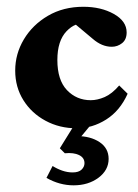

<svg xmlns="http://www.w3.org/2000/svg" viewBox="-20 -373 409 567"><path d="M206.5 5.9Q155.8 5.9 114.5 -16.4Q73.2 -38.6 49.1 -77.1Q24.9 -115.7 24.9 -164.6Q24.9 -213.9 50.5 -256.8Q76.2 -299.8 121.6 -326.4Q167 -353 226.1 -353Q278.3 -353 316.2 -331.8Q354 -310.5 354 -277.3Q354 -256.3 340.6 -245.6Q327.1 -234.9 310.1 -234.9Q280.8 -234.9 253.9 -258.3L190.4 -311.5L234.9 -302.2Q203.6 -309.1 176.5 -280.8Q149.4 -252.4 149.4 -195.8Q149.4 -136.7 177.7 -106.9Q206.1 -77.1 248 -77.1Q267.6 -77.1 289.1 -86.4Q310.5 -95.7 332 -120.6L356.9 -96.2Q334.5 -45.9 293.5 -20Q252.4 5.9 206.5 5.9ZM197.3 174.3Q155.8 174.3 117.2 152.3L135.3 117.2Q148.4 125.5 163.8 130.9Q179.2 136.2 194.3 136.2Q212.4 136.2 220.9 127.9Q229.5 119.6 229.5 108.9Q229.5 92.8 213.6 85Q197.8 77.1 171.4 79.6L156.7 64.9L202.1 -8.3H251.5L204.6 48.3L206.1 28.8Q247.1 28.8 273.9 46.6Q300.8 64.5 300.8 96.2Q300.8 129.4 270.8 151.9Q240.7 174.3 197.3 174.3Z"/></svg>

Font: Lateef ExtraBold
Style: Regular
Weight: 800
Designer: SIL International
Foundry: SIL International
Version: Version 4.200